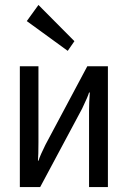

<svg xmlns="http://www.w3.org/2000/svg" viewBox="-20 -754 515 774"><path d="M280 -588 253 -549 88 -669 135 -734ZM415 0H339V-308Q339 -340 342 -381H339Q335 -366 311 -316L142 0H60V-487H135V-179Q135 -130 133 -106H135Q143 -130 163 -170L332 -487H415Z"/></svg>

Font: exo2condensed_r
Style: Regular
Weight: 400
Width: 3
Designer: Natanael Gama
Version: Version 1.001;PS 001.001;hotconv 1.0.70;makeotf.lib2.5.58329